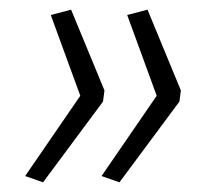

<svg xmlns="http://www.w3.org/2000/svg" viewBox="-20 -472 452 397"><path d="M69 -95 32 -108 146 -274 85 -441 127 -452 196 -285 193 -262ZM227 -95 190 -108 304 -274 243 -441 285 -452 354 -285 351 -262Z"/></svg>

Font: Nunito Sans 7pt ExtraLight
Style: Italic
Weight: 250
Italic angle: -9°
Designer: Vernon Adams
Foundry: Vernon Adams
Version: Version 3.101;gftools[0.9.27]